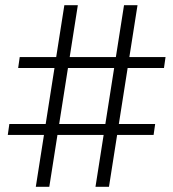

<svg xmlns="http://www.w3.org/2000/svg" viewBox="-20 -720 668 740"><path d="M348 0 458 -700H510L400 0ZM10 -200 16 -242H578L572 -200ZM118 0 228 -700H280L170 0ZM50 -458 56 -500H618L612 -458Z"/></svg>

Font: Figtree Light
Style: Regular
Weight: 300
Designer: Erik Kennedy
Foundry: Erik Kennedy
Version: Version 2.001;gftools[0.9.30]